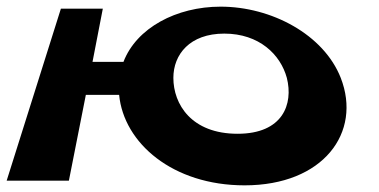

<svg xmlns="http://www.w3.org/2000/svg" viewBox="-29 -547 1139 577"><path d="M229 -262H329C343 -117 490 10 706 10C943 10 1059 -149 995 -313C944 -443 787 -527 634 -527C501 -527 381 -463 342 -361H249L280 -521H154L-9 -4H178ZM492 -313C492 -383 541 -446 645 -446C750 -446 814 -383 833 -313C853 -234 821 -145 685 -145C546 -145 492 -234 492 -313Z"/></svg>

Font: Hussar Milosc
Style: Bold
Weight: 700
Foundry: Cannot Into Space Fonts
Version: Version 1.02